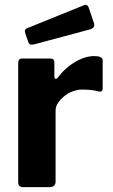

<svg xmlns="http://www.w3.org/2000/svg" viewBox="-20 -771 466 791"><path d="M76 0Q65 0 60 -5Q55 -10 55 -20V-511Q55 -530 71 -530H188Q204 -530 204 -513V-454Q204 -448 208.5 -446.5Q213 -445 218 -451Q238 -478 263.5 -498Q289 -518 316 -529Q343 -540 367 -540Q403 -540 403 -523V-407Q403 -391 388 -394Q370 -399 351 -400.5Q332 -402 318 -402Q300 -402 280.5 -395Q261 -388 245 -375Q229 -362 219 -347Q209 -332 209 -315V-23Q209 0 183 0H76ZM345 -741 367 -676Q373 -656 351 -650L120 -588Q109 -586 104 -588.5Q99 -591 96 -599L84 -634Q79 -649 90 -654L327 -750Q339 -755 345 -741Z"/></svg>

Font: Libre Franklin Thin
Style: Bold
Weight: 700
Version: Version 3.000